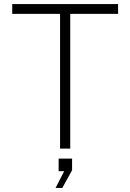

<svg xmlns="http://www.w3.org/2000/svg" viewBox="-20 -730 640 943"><path d="M275 0V-662H40V-710H560V-662H325V0ZM253 193 295 111H268V49H334V106L286 193Z"/></svg>

Font: Geist Mono ExtraLight
Style: Regular
Weight: 200
Monospace: yes
Designer: Basement.studio, Andrés Briganti, Mateo Zaragoza
Foundry: Basement.studio, Vercel, Andrés Briganti, Guido Ferreyra, Mateo Zaragoza
Version: Version 1.500; ttfautohint (v1.8.4.7-5d5b)